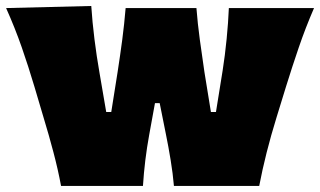

<svg xmlns="http://www.w3.org/2000/svg" viewBox="-26 -613 1055 633"><path d="M175.3 0Q165 -55.2 150.1 -111.3Q135.3 -167.5 118.2 -223.6L87.4 -327.6Q67.9 -393.1 45.7 -457Q23.4 -521 -5.9 -586.4L274.9 -593.3Q278.3 -541 285.4 -484.1Q292.5 -427.2 301.8 -374.5L324.2 -243.7H340.8L361.8 -376Q370.1 -429.7 377 -481.7Q383.8 -533.7 388.2 -586.4H621.6Q625.5 -536.1 632.8 -482.2Q640.1 -428.2 647.9 -376L669.4 -243.7H686L708 -380.4Q715.8 -429.7 721.2 -484.6Q726.6 -539.6 728.5 -586.4H1009.3Q981 -521 959 -456.5Q937 -392.1 917 -327.6L885.3 -224.6Q849.1 -107.4 828.6 0H547.4Q543.9 -41 536.6 -85.4Q529.3 -129.9 521 -170.4L500.5 -272.9H484.9L465.8 -168Q450.7 -85.4 445.3 0Z"/></svg>

Font: Pinar Black
Style: Regular
Weight: 900
Designer: Amin Abedi
Version: Version 3.000